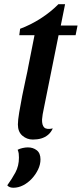

<svg xmlns="http://www.w3.org/2000/svg" viewBox="-20 -629 381 894"><path d="M132.8 20.8Q105.3 20.8 84.3 2.8Q63.3 -15.2 63.3 -49.3Q63.3 -69.3 69.4 -105.5Q75.5 -141.7 83.5 -183Q91.5 -224.3 100 -261.8Q108.5 -299.3 112.3 -321.7L140.7 -465H69.7L73.7 -495Q122.3 -513 169 -542.8Q215.7 -572.7 251.8 -609.3H283L263 -510H341L332 -465H252.7L184.2 -124.7Q180.7 -109.2 178.7 -96.7Q176.7 -84.2 175.8 -73Q175 -45.7 186.2 -35.2Q197.3 -24.8 225.8 -31Q217.3 -12.3 203.4 -0.9Q189.5 10.5 171.9 15.7Q154.3 20.8 132.8 20.8ZM42.3 245.2Q33.3 245.2 26.1 242.6Q18.8 240 13.8 234Q35.2 204.8 51.7 174.2Q68.2 143.5 68.2 105Q68.2 94.3 67.2 86.2Q66.2 78 62.2 68.3Q71.7 63.3 84.9 60.3Q98.2 57.3 109.8 57.3Q134.2 57.3 151.3 70.8Q168.5 84.3 168.5 113.3Q168.5 136.8 157.4 160.1Q146.3 183.3 128.3 202.8Q110.2 222.3 87.8 233.8Q65.5 245.2 42.3 245.2Z"/></svg>

Font: Sansita Swashed Light
Style: Regular
Weight: 300
Designer: Pablo Cosgaya
Foundry: Omnibus-Type
Version: Version 1.003